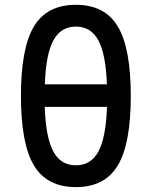

<svg xmlns="http://www.w3.org/2000/svg" viewBox="-20 -762 626 792"><path d="M293 9.8Q173.8 9.8 120.1 -79.3Q66.4 -168.5 66.4 -366.2Q66.4 -564 120.1 -653.1Q173.8 -742.2 293 -742.2Q412.1 -742.2 465.8 -653.1Q519.5 -564 519.5 -366.2Q519.5 -168.5 465.8 -79.3Q412.1 9.8 293 9.8ZM293 -80.1Q355.5 -80.1 386.2 -137.5Q417 -194.8 421.4 -321.3H164.6Q168.9 -194.8 199.7 -137.5Q230.5 -80.1 293 -80.1ZM165 -414.1H420.9Q416.5 -539.1 385.7 -595.7Q355 -652.3 293 -652.3Q231 -652.3 200.2 -595.7Q169.4 -539.1 165 -414.1Z"/></svg>

Font: CaskaydiaCove NFP
Style: Regular
Weight: 400
Designer: Aaron Bell
Foundry: Saja Typeworks
Version: Version 2111.001; VTT 6.35;Nerd Fonts 3.1.1